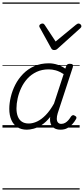

<svg xmlns="http://www.w3.org/2000/svg" viewBox="-20 -1030 677 1550"><path d="M197 17Q152 17 120 -3.5Q88 -24 71.5 -62Q55 -100 55 -151Q55 -196 67 -247Q79 -298 103.5 -346Q128 -394 166.5 -433.5Q205 -473 257 -496Q309 -519 375 -519Q409 -519 444.5 -507.5Q480 -496 507 -476L514 -494Q518 -506 524.5 -510.5Q531 -515 544 -515Q563 -515 567 -507.5Q571 -500 568 -488L446 -116Q438 -90 438.5 -70.5Q439 -51 448.5 -40.5Q458 -30 474 -30Q492 -30 506.5 -38.5Q521 -47 532.5 -60.5Q544 -74 553 -89Q557 -95 565 -99Q573 -103 584 -96Q596 -90 597 -82Q598 -74 592 -66Q581 -46 563.5 -27Q546 -8 523 4.5Q500 17 468 17Q447 17 431 11Q415 5 404 -7Q393 -19 388 -35Q383 -51 384 -72Q384 -76 384.5 -80Q385 -84 386 -87Q352 -44 317 -21.5Q282 1 251 9Q220 17 197 17ZM113 -155Q113 -118 123.5 -90.5Q134 -63 156 -48Q178 -33 212 -33Q245 -33 280 -49.5Q315 -66 349.5 -101.5Q384 -137 416 -194L494 -432Q459 -454 430 -462Q401 -470 373 -470Q318 -470 275 -449.5Q232 -429 201.5 -395.5Q171 -362 151.5 -320.5Q132 -279 122.5 -236Q113 -193 113 -155ZM614 -840Q623 -840 630 -833.5Q637 -827 637 -819Q637 -813 634.5 -809.5Q632 -806 628 -802L447 -639Q439 -631 432 -628.5Q425 -626 417 -626Q410 -626 404 -629Q398 -632 393 -641L303 -804Q300 -808 298.5 -812Q297 -816 297 -820Q297 -829 306 -834.5Q315 -840 322 -840Q329 -840 332.5 -837.5Q336 -835 340 -830L429 -695L593 -830Q600 -835 604.5 -837.5Q609 -840 614 -840ZM0 490H623V500H0ZM0 -20H623V0H0ZM0 -505H623V-500H0ZM0 -1010H623V-1000H0Z"/></svg>

Font: Playwrite RO Guides
Style: Regular
Weight: 400
Designer: Veronika Burian, José Scaglione
Foundry: TypeTogether
Version: Version 1.003